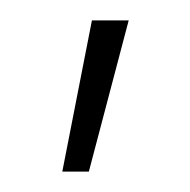

<svg xmlns="http://www.w3.org/2000/svg" viewBox="-20 -87 186 188"><path d="M70 -67H106L67 81H41Z"/></svg>

Font: Cairo ExtraLight
Style: Regular
Weight: 250
Designer: Mohamed Gaber, the designers of Titillium
Foundry: Kief Type Foundry
Version: Version 2.009; ttfautohint (v1.5.33-1714) -l 8 -r 50 -G 200 